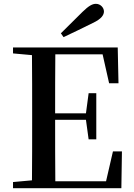

<svg xmlns="http://www.w3.org/2000/svg" viewBox="-20 -983 700 1003"><path d="M298 -809 312 -789C364 -813 414 -838 465 -863C510 -884 523 -905 523 -923C523 -943 505 -963 481 -963C462 -963 443 -952 411 -921C376 -887 337 -848 298 -809ZM550 -548H599L595 -735H48V-704L147 -695C148 -595 148 -495 148 -393V-342C148 -241 148 -140 147 -41L48 -32V0H614L617 -192H570L534 -36H269C268 -138 268 -241 268 -357H429L443 -255H483V-496H443L429 -391H268C268 -499 268 -600 269 -699H516Z"/></svg>

Font: Noto Serif SC SemiBold
Style: Regular
Weight: 600
Designer: Ryoko NISHIZUKA 西塚涼子 (kana & ideographs); Frank Grießhammer (Latin, Greek & Cyrillic); Wenlong ZHANG 张文龙 (bopomofo); San
Foundry: Adobe
Version: Version 2.001;hotconv 1.1.0;makeotfexe 2.6.0